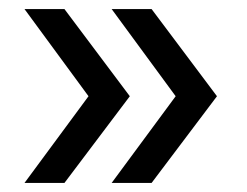

<svg xmlns="http://www.w3.org/2000/svg" viewBox="-20 -477 544 423"><path d="M266 -265 122 -74H34L175 -265L34 -457H122ZM458 -265 314 -74H226L367 -265L226 -457H314Z"/></svg>

Font: false
Style: Regular
Weight: 500
Designer: Julieta Ulanovsky
Foundry: Julieta Ulanovsky
Version: Version 7.222;hotconv 1.0.109;makeotfexe 2.5.65596